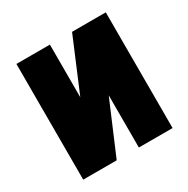

<svg xmlns="http://www.w3.org/2000/svg" viewBox="-122 -610 706 720"><g transform="rotate(-30 231.5 -249.5)"><path d="M184 -500H39V1H184L280 -225V1H426V-500H280L184 -272Z"/></g></svg>

Font: Advent Pro ExtraBold
Style: Regular
Weight: 800
Designer: VivaRado, Andreas Kalpakidis
Foundry: VivaRado, Andreas Kalpakidis
Version: Version 3.000